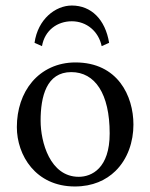

<svg xmlns="http://www.w3.org/2000/svg" viewBox="-20 -665 544 695"><path d="M348 -498 375 -510C361 -595 310 -645 240 -645C181 -645 117 -596 105 -510L132 -498C142 -556 188 -588 240 -588C294 -588 337 -551 348 -498ZM41 -205C41 -103 109 10 251 10C315.4 10 363.8 -12.7 397.9 -46C442.7 -89.8 463 -152.7 463 -214C463 -318 406 -439 253 -439C187.2 -439 132.9 -412 96.3 -369C60 -326.4 41 -268.2 41 -205ZM238 -404C324 -404 377 -326 377 -182C377 -56 312 -25 265 -25C161 -25 127 -151 127 -228C127 -315 148 -404 238 -404Z"/></svg>

Font: Libertinus Serif
Style: Regular
Weight: 400
Designer: Philipp H. Poll
Foundry: Khaled Hosny
Version: Version 6.2